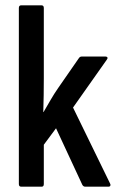

<svg xmlns="http://www.w3.org/2000/svg" viewBox="-20 -703 445 723"><path d="M60 0Q51 0 51 -10V-673Q51 -683 60 -683H136Q145 -683 145 -673V-408Q145 -376 144.5 -344.5Q144 -313 143 -281H144Q158 -305 171 -327.5Q184 -350 200 -373L277 -484Q281 -490 287 -490H378Q383 -490 384.5 -486.5Q386 -483 382 -478L255 -298L394 -13Q397 -8 395.5 -4Q394 0 388 0H301Q294 0 290 -7L191 -220L145 -158V-10Q145 0 137 0Z"/></svg>

Font: Sofia Sans Condensed SemiBold
Style: Regular
Weight: 600
Designer: Botio Nikoltchev, Ani Petrova
Foundry: lettersoup
Version: Version 4.101